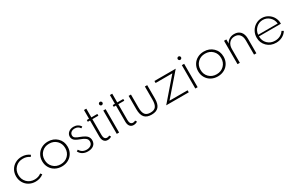

<svg xmlns="http://www.w3.org/2000/svg" viewBox="170 -1968 5041 3311"><g transform="rotate(-30 2690.0 -312.0)"><path d="M304.2 14.6Q234.4 14.6 177 -17.3Q119.6 -49.3 86.9 -106.2Q54.2 -163.1 54.2 -232.9Q54.2 -303.2 86.9 -359.9Q119.6 -416.5 177 -448.2Q234.4 -480 304.2 -480Q397 -480 463.9 -427.2L439.9 -397Q385.7 -439.5 308.1 -439.5Q217.3 -439.5 158.9 -380.9Q100.6 -322.3 100.6 -232.9Q100.6 -144 158.9 -85Q217.3 -25.9 308.6 -25.9Q385.3 -25.9 439.5 -68.8L463.9 -38.1Q395.5 14.6 304.2 14.6Z M828.1 -480Q936.5 -480 1009.3 -410.6Q1082 -341.3 1082 -232.9Q1082 -161.1 1048.6 -104.2Q1015.1 -47.4 957.3 -16.4Q899.4 14.6 828.1 14.6Q756.8 14.6 699.2 -16.4Q641.6 -47.4 608.2 -104.2Q574.7 -161.1 574.7 -232.9Q574.7 -304.7 608.2 -361.3Q641.6 -418 699.2 -449Q756.8 -480 828.1 -480ZM680.7 -379.9Q622.6 -322.3 622.6 -232.9Q622.6 -143.6 680.7 -85.9Q738.8 -28.3 828.1 -28.3Q917.5 -28.3 975.6 -85.9Q1033.7 -143.6 1033.7 -232.9Q1033.7 -322.3 975.6 -379.9Q917.5 -437.5 828.1 -437.5Q738.8 -437.5 680.7 -379.9Z M1176.8 -82 1206.5 -100.1Q1249.5 -22.9 1342.8 -22.9Q1392.6 -22.9 1426 -47.9Q1459.5 -72.8 1459.5 -118.7Q1459.5 -141.6 1450.4 -159.2Q1441.4 -176.8 1421.1 -190.9Q1400.9 -205.1 1381.1 -214.4Q1361.3 -223.6 1327.6 -236.3Q1304.7 -245.1 1290 -251.5Q1275.4 -257.8 1256.1 -269.3Q1236.8 -280.8 1225.6 -292.7Q1214.4 -304.7 1206.3 -322.5Q1198.2 -340.3 1198.2 -361.8Q1198.2 -412.6 1237.8 -446.3Q1277.3 -480 1339.4 -480Q1383.3 -480 1418.2 -460.9Q1453.1 -441.9 1473.1 -406.7L1444.8 -388.2Q1410.2 -443.8 1341.8 -443.8Q1296.4 -443.8 1269.3 -421.4Q1242.2 -398.9 1242.2 -362.8Q1242.2 -344.7 1249.3 -331.3Q1256.3 -317.9 1272.9 -306.9Q1289.6 -295.9 1304.9 -289.1Q1320.3 -282.2 1349.1 -271.5Q1378.9 -260.3 1399.7 -250.7Q1420.4 -241.2 1441.7 -227.3Q1462.9 -213.4 1475.8 -198.5Q1488.8 -183.6 1496.8 -162.8Q1504.9 -142.1 1504.9 -117.2Q1504.9 -54.2 1461.7 -19.8Q1418.5 14.6 1345.7 14.6Q1290.5 14.6 1246.6 -8.8Q1202.6 -32.2 1176.8 -82Z M1597.2 -465.3H1641.1V-639.2H1687.5V-465.3H1807.1V-430.2H1687.5V-112.3Q1687.5 -70.8 1703.6 -48.6Q1719.7 -26.4 1750 -26.4Q1777.8 -26.4 1796.4 -40.5L1816.9 -9.8Q1803.7 1 1782.7 7.8Q1761.7 14.6 1739.7 14.6Q1692.9 14.6 1667 -18.1Q1641.1 -50.8 1641.1 -110.8V-430.2H1597.2Z M1971.7 0H1925.3V-465.3H1971.7ZM1925.3 -567.4Q1915.5 -577.1 1915.5 -590.8Q1915.5 -604.5 1925.3 -614.3Q1935.1 -624 1948.7 -624Q1962.4 -624 1972.2 -614.3Q1981.9 -604.5 1981.9 -590.8Q1981.9 -577.1 1972.2 -567.4Q1962.4 -557.6 1948.7 -557.6Q1935.1 -557.6 1925.3 -567.4Z M2113.3 -465.3H2157.2V-639.2H2203.6V-465.3H2323.2V-430.2H2203.6V-112.3Q2203.6 -70.8 2219.7 -48.6Q2235.8 -26.4 2266.1 -26.4Q2293.9 -26.4 2312.5 -40.5L2333 -9.8Q2319.8 1 2298.8 7.8Q2277.8 14.6 2255.9 14.6Q2209 14.6 2183.1 -18.1Q2157.2 -50.8 2157.2 -110.8V-430.2H2113.3Z M2429.7 -198.2V-465.3H2476.1V-204.6Q2476.1 -108.9 2508.3 -67.4Q2540.5 -25.9 2614.7 -25.9Q2689 -25.9 2721.2 -67.4Q2753.4 -108.9 2753.4 -204.6V-465.3H2799.8V-198.2Q2799.8 -88.4 2755.1 -36.9Q2710.4 14.6 2614.7 14.6Q2519 14.6 2474.4 -36.9Q2429.7 -88.4 2429.7 -198.2Z M3358.9 0H2909.7L3276.9 -424.8H2943.8V-465.3H3367.7L2999 -40.5H3358.9Z M3535.6 0H3489.3V-465.3H3535.6ZM3489.3 -567.4Q3479.5 -577.1 3479.5 -590.8Q3479.5 -604.5 3489.3 -614.3Q3499 -624 3512.7 -624Q3526.4 -624 3536.1 -614.3Q3545.9 -604.5 3545.9 -590.8Q3545.9 -577.1 3536.1 -567.4Q3526.4 -557.6 3512.7 -557.6Q3499 -557.6 3489.3 -567.4Z M3933.1 -480Q4041.5 -480 4114.3 -410.6Q4187 -341.3 4187 -232.9Q4187 -161.1 4153.6 -104.2Q4120.1 -47.4 4062.3 -16.4Q4004.4 14.6 3933.1 14.6Q3861.8 14.6 3804.2 -16.4Q3746.6 -47.4 3713.1 -104.2Q3679.7 -161.1 3679.7 -232.9Q3679.7 -304.7 3713.1 -361.3Q3746.6 -418 3804.2 -449Q3861.8 -480 3933.1 -480ZM3785.6 -379.9Q3727.5 -322.3 3727.5 -232.9Q3727.5 -143.6 3785.6 -85.9Q3843.8 -28.3 3933.1 -28.3Q4022.5 -28.3 4080.6 -85.9Q4138.7 -143.6 4138.7 -232.9Q4138.7 -322.3 4080.6 -379.9Q4022.5 -437.5 3933.1 -437.5Q3843.8 -437.5 3785.6 -379.9Z M4329.6 -465.3H4376V-382.3Q4394.5 -424.8 4436 -452.4Q4477.5 -480 4537.1 -480Q4616.7 -480 4660.9 -429.9Q4705.1 -379.9 4705.1 -289.6V0H4658.7V-281.2Q4658.7 -357.4 4623.5 -398.9Q4588.4 -440.4 4524.4 -440.4Q4455.1 -440.4 4415.5 -394.3Q4376 -348.1 4376 -275.9V0H4329.6Z M4843.3 -230Q4843.3 -299.3 4876.2 -356.9Q4909.2 -414.6 4964.8 -447.3Q5020.5 -480 5086.4 -480Q5153.3 -480 5209 -446.3Q5264.6 -412.6 5295.2 -358.2Q5325.7 -303.7 5326.2 -241.7Q5326.2 -233.4 5325.7 -229.5H4889.6Q4889.6 -140.6 4947.8 -83Q5005.9 -25.4 5096.2 -25.4Q5152.8 -25.4 5199 -49.6Q5245.1 -73.7 5273.9 -118.2L5308.6 -98.1Q5275.9 -44.9 5219.7 -15.1Q5163.6 14.6 5095.2 14.6Q4985.8 14.6 4914.6 -55.7Q4843.3 -126 4843.3 -230ZM5085.9 -442.9Q5009.3 -442.9 4953.6 -390.6Q4897.9 -338.4 4891.1 -260.7H5280.3Q5272.9 -338.9 5217.5 -390.9Q5162.1 -442.9 5085.9 -442.9Z"/></g></svg>

Font: Spartan MB Light
Style: Regular
Weight: 300
Designer: Matt Bailey, Mirko Velimirovic
Foundry: Matt Bailey
Version: Version 1.005